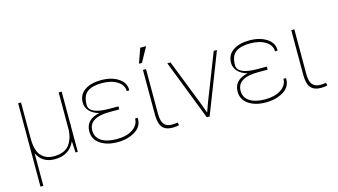

<svg xmlns="http://www.w3.org/2000/svg" viewBox="-98 -1070 2868 1627"><g transform="rotate(-15 1336.0 -256.0)"><path d="M108.9 203.1H83.5V-528.3H108.9V-214.8Q108.9 -106 150.4 -61Q191.9 -16.1 258.3 -16.1Q348.1 -16.1 389.2 -61.5Q430.2 -106.9 439 -189.9V-528.3H465.3V-246.6H466.3Q466.3 -235.4 465.3 -213.9V0H445.3L439.9 -100.1Q391.1 10.3 262.7 10.3Q151.9 10.3 108.9 -83.5Z M817.4 -256.3Q630.4 -256.8 630.4 -141.6Q630.4 -83 678.7 -50.8Q727.1 -18.6 814 -18.6Q900.9 -18.6 954.1 -54.4Q1007.3 -90.3 1007.3 -147H1029.3L1030.3 -144Q1032.7 -70.8 968.3 -31.2Q903.8 8.3 812.5 8.3Q721.2 8.3 662.6 -31.7Q604 -71.8 604 -141.6Q604 -244.1 725.6 -270.5Q671.4 -285.6 642.3 -317.9Q613.3 -350.1 613.3 -391.6Q613.3 -460.9 667.7 -498.5Q722.2 -536.1 813 -536.1Q903.8 -536.1 963.9 -496.3Q1023.9 -456.5 1021.5 -393.1L1020.5 -390.1H999Q999 -443.8 946.5 -476.8Q894 -509.8 811 -509.8Q728 -509.8 684.3 -477.8Q640.6 -445.8 640.6 -364.5Q640.6 -283.2 817.4 -283.2H897.9V-256.3Z M1178.2 -136.2V-527.8H1205.1V-136.2Q1205.1 -70.3 1228.5 -43Q1252 -15.6 1295.4 -16.1Q1314.5 -16.1 1347.7 -20.5L1352.1 3.9Q1330.1 10.3 1296.9 10.3Q1234.9 10.7 1206.5 -23.4Q1178.2 -57.6 1178.2 -136.2ZM1204.6 -715.3H1256.3L1185.1 -586.9H1159.2Z M1583.5 -111.8 1608.4 -40.5H1611.3L1636.7 -111.8L1799.3 -528.3H1827.6L1622.1 -0.5L1622.6 0H1597.2L1392.1 -528.3H1420.4Z M2118.7 -256.3Q1931.6 -256.8 1931.6 -141.6Q1931.6 -83 1980 -50.8Q2028.3 -18.6 2115.2 -18.6Q2202.1 -18.6 2255.4 -54.4Q2308.6 -90.3 2308.6 -147H2330.6L2331.5 -144Q2334 -70.8 2269.5 -31.2Q2205.1 8.3 2113.8 8.3Q2022.5 8.3 1963.9 -31.7Q1905.3 -71.8 1905.3 -141.6Q1905.3 -244.1 2026.9 -270.5Q1972.7 -285.6 1943.6 -317.9Q1914.6 -350.1 1914.6 -391.6Q1914.6 -460.9 1969 -498.5Q2023.4 -536.1 2114.3 -536.1Q2205.1 -536.1 2265.1 -496.3Q2325.2 -456.5 2322.8 -393.1L2321.8 -390.1H2300.3Q2300.3 -443.8 2247.8 -476.8Q2195.3 -509.8 2112.3 -509.8Q2029.3 -509.8 1985.6 -477.8Q1941.9 -445.8 1941.9 -364.5Q1941.9 -283.2 2118.7 -283.2H2199.2V-256.3Z M2479.5 -136.2V-527.8H2506.3V-136.2Q2506.3 -70.3 2529.8 -43.2Q2553.2 -16.1 2596.7 -16.1Q2615.7 -16.1 2648.9 -20.5L2653.3 3.9Q2631.3 10.3 2598.1 10.3Q2536.6 10.3 2508.1 -23.7Q2479.5 -57.6 2479.5 -136.2Z"/></g></svg>

Font: Roboto-Thin
Style: Regular
Weight: 250
Designer: Google
Version: Version 1.100141; 2013; ttfautohint (v0.94.14-c901) -l 8 -r 